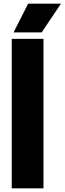

<svg xmlns="http://www.w3.org/2000/svg" viewBox="-20 -1018 350 1038"><path d="M43.5 0V-808H215V0ZM53.5 -843 132 -998H309.5L205.5 -843Z"/></svg>

Font: Encode Sans Cnd XBd
Style: Regular
Weight: 800
Width: 3
Designer: Multiple Designers
Foundry: Impallari Type
Version: Version 3.002; ttfautohint (v1.8.3) -l 8 -r 50 -G 200 -x 14 